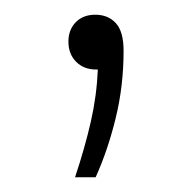

<svg xmlns="http://www.w3.org/2000/svg" viewBox="-20 -89 262 261"><path d="M82 152Q95.5 111.5 103.5 76.2Q111.5 41 113 5.5H110.5Q94 5.5 83.5 -5Q73 -15.5 73 -32.5Q73 -48.5 83 -58.8Q93 -69 109.5 -69Q127 -69 137.5 -57.5Q148 -46 148 -20Q148 28 137.2 71.8Q126.5 115.5 110 152Z"/></svg>

Font: Encode Sans SmExp XLt
Style: Regular
Weight: 200
Width: 6
Designer: Multiple Designers
Foundry: Impallari Type
Version: Version 3.002; ttfautohint (v1.8.3) -l 8 -r 50 -G 200 -x 14 